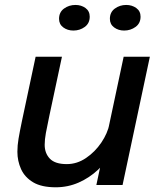

<svg xmlns="http://www.w3.org/2000/svg" viewBox="-20 -766 648 795"><path d="M211 9.5Q152 9.5 117.2 -11.2Q82.5 -32 67.2 -65.8Q52 -99.5 52 -137.5Q52 -164 56.8 -192Q61.5 -220 71 -265.5L127.5 -531H236.5L184 -285Q175 -243 170 -215.5Q165 -188 165 -166.5Q165 -131.5 186.5 -109Q208 -86.5 256.5 -86.5Q299 -86.5 336.2 -111.8Q373.5 -137 399.5 -175.5Q425.5 -214 433.5 -253.5L480 -228Q470.5 -182 446.2 -139.5Q422 -97 386 -63.2Q350 -29.5 305.5 -10Q261 9.5 211 9.5ZM379 0 492 -531H600.5L487.5 0ZM284 -639.5Q259.5 -639.5 242 -652.5Q224.5 -665.5 224.5 -688Q224.5 -715.5 245 -730.5Q265.5 -745.5 292.5 -745.5Q316.5 -745.5 334 -732.8Q351.5 -720 351.5 -697Q351.5 -669.5 331 -654.5Q310.5 -639.5 284 -639.5ZM494 -639.5Q470 -639.5 452.5 -652.5Q435 -665.5 435 -688Q435 -715.5 455.5 -730.5Q476 -745.5 502.5 -745.5Q526.5 -745.5 544.2 -732.8Q562 -720 562 -697Q562 -669.5 541.2 -654.5Q520.5 -639.5 494 -639.5Z"/></svg>

Font: Epilogue Medium
Style: Italic
Weight: 500
Italic angle: -12°
Designer: Tyler Finck
Foundry: Etcetera Type Co
Version: Version 2.112